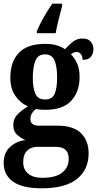

<svg xmlns="http://www.w3.org/2000/svg" viewBox="-20 -786 529 1042"><path d="M206 236Q102 236 51 200Q0 164 0 98Q0 44 33.5 12.5Q67 -19 118 -26Q94 -36 73 -54.5Q52 -73 52 -108Q52 -141 74.5 -164.5Q97 -188 132 -209Q91 -226 63.5 -265.5Q36 -305 36 -363Q36 -451 82.5 -499.5Q129 -548 226 -548Q260 -548 286 -540.5Q312 -533 333 -519Q351 -539 373.5 -558Q396 -577 429 -577Q458 -577 472.5 -560Q487 -543 487 -520Q487 -496 474 -478.5Q461 -461 428 -461Q428 -482 418 -493Q408 -504 397 -504Q386 -504 378.5 -500Q371 -496 365 -492Q384 -472 398 -442.5Q412 -413 412 -368Q412 -289 367 -239.5Q322 -190 226 -190Q216 -190 200 -191Q184 -192 176 -195Q165 -188 155 -173.5Q145 -159 145 -140Q145 -121 157.5 -112.5Q170 -104 191 -104H291Q379 -104 420 -63Q461 -22 461 46Q461 134 398 185Q335 236 206 236ZM224 -246Q264 -246 277 -277.5Q290 -309 290 -365Q290 -423 276.5 -457Q263 -491 224 -491Q186 -491 172 -456Q158 -421 158 -364Q158 -309 172 -277.5Q186 -246 224 -246ZM208 179Q283 179 318 150.5Q353 122 353 76Q353 11 284 11H182Q165 11 147.5 18Q130 25 118 43.5Q106 62 106 95Q106 134 133 156.5Q160 179 208 179ZM180 -616Q188 -637 202 -664Q216 -691 232.5 -718Q249 -745 264 -766H317V-753Q309 -722 298.5 -681Q288 -640 282 -606H180Z"/></svg>

Font: Noto Serif Lao Condensed
Style: Bold
Weight: 700
Width: 3
Designer: Monotype Design Team
Foundry: Monotype Imaging Inc.
Version: Version 2.003; ttfautohint (v1.8.4.7-5d5b)